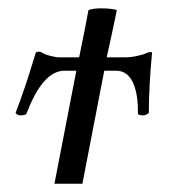

<svg xmlns="http://www.w3.org/2000/svg" viewBox="-20 -443 420 463"><path d="M261.7 -418.9Q259.8 -407.7 249.8 -361.8Q239.7 -315.9 237.3 -304.7H285.2Q294.4 -304.7 309.6 -307.9Q324.7 -311 332 -314.5Q342.8 -319.3 346.7 -316.4Q338.9 -233.4 338.9 -170.9Q331.5 -163.6 322.3 -165Q314 -165 312.5 -168.9Q313.5 -216.3 300.3 -244.4Q287.1 -272.5 259.8 -272.5H231.4L178.7 0H111.3L164.1 -272.5H135.7Q83 -272.5 43.9 -168.9Q41.5 -165 31.2 -165Q22.5 -163.6 17.6 -170.9Q39.1 -225.6 66.4 -316.4Q74.7 -321.3 84 -314.5Q89.8 -311 102.5 -307.9Q115.2 -304.7 124 -304.7H170.9Q187.5 -385.7 193.4 -418.9Q206.5 -422.9 223.6 -422.9Q246.1 -422.9 261.7 -418.9Z"/></svg>

Font: Crimson
Style: Italic
Weight: 400
Italic angle: -11°
Version: Version 0.8